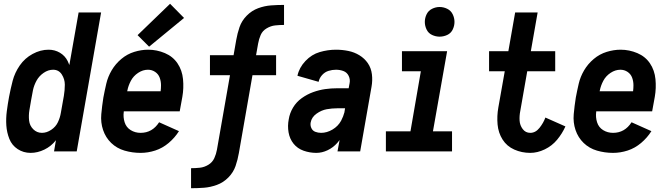

<svg xmlns="http://www.w3.org/2000/svg" viewBox="-20 -801 3540 1016"><path d="M142 8Q104 8 73.5 -12Q43 -32 29.5 -66Q16 -100 13.5 -137Q11 -174 16 -212.5Q21 -251 28 -289Q36 -331 47 -373.5Q58 -416 84.5 -454.5Q111 -493 152.5 -515.5Q194 -538 237 -538Q270 -538 297 -522Q324 -506 338 -478Q343 -468 347 -457L396 -735H515L386 0H266L276 -59Q251 -27 215 -9.5Q179 8 142 8ZM202 -98Q227 -98 251 -114Q275 -130 286.5 -154.5Q298 -179 302 -204L318 -294Q323 -324 323 -353Q323 -382 307 -407Q291 -432 261 -432Q235 -432 211 -415.5Q187 -399 173.5 -374.5Q160 -350 154.5 -324Q149 -298 145 -273Q140 -245 135.5 -217.5Q131 -190 134 -163Q137 -136 156 -117Q175 -98 202 -98Z M724 8Q680 8 639 -4Q598 -16 568.5 -44.5Q539 -73 525.5 -113Q512 -153 516 -197Q520 -241 527 -285Q534 -322 542.5 -358.5Q551 -395 571 -429Q591 -463 622 -489Q653 -515 690.5 -526.5Q728 -538 764 -538Q810 -538 852.5 -520Q895 -502 919.5 -465.5Q944 -429 948.5 -382Q953 -335 945 -289L931 -212H635V-210Q631 -181 639.5 -154Q648 -127 671.5 -112.5Q695 -98 724 -98Q786 -98 822 -154L927 -107Q905 -72 872.5 -44.5Q840 -17 801.5 -4.5Q763 8 724 8ZM653 -318H830Q832 -334 832 -350Q832 -371 825 -390Q818 -409 801 -420.5Q784 -432 763 -432Q736 -432 711 -415.5Q686 -399 672.5 -373.5Q659 -348 654 -322ZM769 -554 708 -615 880 -781 954 -706Z M991 195V89H992Q1015 89 1038 86.5Q1061 84 1082.5 71Q1104 58 1114 36Q1124 14 1128 -9L1197 -403H1091V-509H1216L1230 -589Q1236 -624 1247.5 -657.5Q1259 -691 1285.5 -718Q1312 -745 1346 -757.5Q1380 -770 1414.5 -772.5Q1449 -775 1483 -775V-669H1481Q1459 -669 1436 -666.5Q1413 -664 1391 -651Q1369 -638 1359.5 -616Q1350 -594 1346 -571L1335 -509H1441V-403H1316L1244 9Q1238 44 1226.5 77.5Q1215 111 1188.5 138Q1162 165 1127.5 177.5Q1093 190 1059 192.5Q1025 195 991 195Z M1654 8Q1619 8 1586.5 -3.5Q1554 -15 1533.5 -40.5Q1513 -66 1507 -100.5Q1501 -135 1508 -170Q1513 -202 1530.5 -231.5Q1548 -261 1576.5 -281.5Q1605 -302 1637 -313.5Q1669 -325 1700.5 -329.5Q1732 -334 1765 -334H1825L1830 -361Q1834 -381 1825 -399.5Q1816 -418 1797.5 -425Q1779 -432 1758 -432Q1738 -432 1718.5 -426Q1699 -420 1684.5 -404Q1670 -388 1666 -368L1554 -400Q1563 -443 1596 -478Q1629 -513 1672 -525.5Q1715 -538 1758 -538Q1791 -538 1823 -531.5Q1855 -525 1882 -508.5Q1909 -492 1926.5 -466.5Q1944 -441 1948 -408Q1952 -375 1946 -342L1886 0H1766L1777 -60Q1771 -52 1765 -45Q1743 -20 1713.5 -6Q1684 8 1654 8ZM1679 -98Q1710 -98 1739.5 -115.5Q1769 -133 1785 -162Q1797 -185 1803 -208V-210L1806 -228H1765Q1737 -228 1709 -223Q1681 -218 1655 -199.5Q1629 -181 1624 -153Q1621 -138 1627.5 -123.5Q1634 -109 1648.5 -103.5Q1663 -98 1679 -98Z M2022 0V-106H2152L2207 -424H2107V-530H2346L2271 -106H2372V0ZM2306 -607Q2286 -607 2266.5 -616Q2247 -625 2237.5 -644.5Q2228 -664 2228 -685Q2228 -706 2237.5 -725.5Q2247 -745 2266.5 -754.5Q2286 -764 2306 -764Q2327 -764 2346.5 -754.5Q2366 -745 2375.5 -725.5Q2385 -706 2385 -685Q2385 -664 2375.5 -644.5Q2366 -625 2346.5 -616Q2327 -607 2306 -607Z M2786 8Q2741 8 2701.5 -9.5Q2662 -27 2639.5 -62.5Q2617 -98 2613 -142.5Q2609 -187 2617 -232L2651 -424H2568V-530H2670L2706 -735H2825L2789 -530H2918V-424H2770L2733 -213Q2728 -188 2729.5 -163Q2731 -138 2746 -118Q2761 -98 2786 -98Q2814 -98 2835 -124.5Q2856 -151 2866 -179L2972 -132Q2955 -94 2928 -61.5Q2901 -29 2862.5 -10.5Q2824 8 2786 8Z M3224 8Q3180 8 3139 -4Q3098 -16 3068.5 -44.5Q3039 -73 3025.5 -113Q3012 -153 3016 -197Q3020 -241 3027 -285Q3034 -322 3042.5 -358.5Q3051 -395 3071 -429Q3091 -463 3122 -489Q3153 -515 3190.5 -526.5Q3228 -538 3264 -538Q3310 -538 3352.5 -520Q3395 -502 3419.5 -465.5Q3444 -429 3448.5 -382Q3453 -335 3445 -289L3431 -212H3135V-210Q3131 -181 3139.5 -154Q3148 -127 3171.5 -112.5Q3195 -98 3224 -98Q3286 -98 3322 -154L3427 -107Q3405 -72 3372.5 -44.5Q3340 -17 3301.5 -4.5Q3263 8 3224 8ZM3153 -318H3330Q3332 -334 3332 -350Q3332 -371 3325 -390Q3318 -409 3301 -420.5Q3284 -432 3263 -432Q3236 -432 3211 -415.5Q3186 -399 3172.5 -373.5Q3159 -348 3154 -322Z"/></svg>

Font: Iosevka SS08
Style: Bold Italic
Weight: 700
Italic angle: -10°
Monospace: yes
Designer: Belleve Invis
Foundry: Belleve Invis
Version: 2.1.0; ttfautohint (v1.8.2)